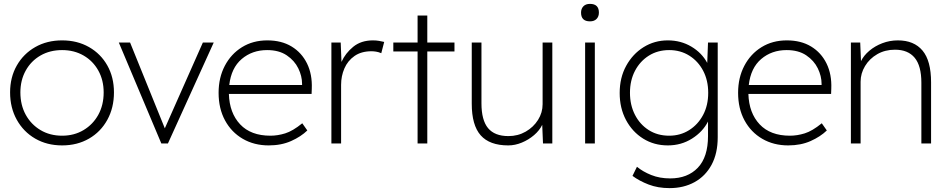

<svg xmlns="http://www.w3.org/2000/svg" viewBox="-20 -739 4888 989"><path d="M300 10Q222 10 161.5 -25Q101 -60 66.5 -122Q32 -184 32 -263Q32 -341 66.5 -401.5Q101 -462 161.5 -496.5Q222 -531 300 -531Q378 -531 438.5 -496.5Q499 -462 533 -401.5Q567 -341 567 -263Q567 -184 533 -122Q499 -60 438.5 -25Q378 10 300 10ZM300 -40Q362 -40 410.5 -69Q459 -98 486.5 -148Q514 -198 514 -263Q514 -326 486.5 -375.5Q459 -425 410.5 -453Q362 -481 300 -481Q237 -481 188.5 -453Q140 -425 112.5 -375.5Q85 -326 85 -263Q85 -198 112.5 -148Q140 -98 188.5 -69Q237 -40 300 -40Z M811 0 592 -520H650L829 -78L1025 -520H1081L845 0Z M1364 10Q1289 10 1230.5 -24Q1172 -58 1139 -119Q1106 -180 1106 -261Q1106 -339 1138 -400Q1170 -461 1226.5 -496Q1283 -531 1357 -531Q1430 -531 1482 -499.5Q1534 -468 1561.5 -412Q1589 -356 1586 -282L1585 -255H1159Q1162 -157 1217 -98.5Q1272 -40 1373 -40Q1410 -40 1449 -52Q1488 -64 1537 -104L1563 -67Q1530 -35 1479.5 -12.5Q1429 10 1364 10ZM1356 -481Q1279 -481 1225 -435Q1171 -389 1161 -301H1536V-307Q1536 -347 1516.5 -387Q1497 -427 1457 -454Q1417 -481 1356 -481Z M1687 0V-520H1735L1739 -420Q1759 -465 1799.5 -498Q1840 -531 1901 -531Q1918 -531 1932.5 -528.5Q1947 -526 1959 -523L1944 -465Q1930 -471 1917 -473Q1904 -475 1894 -475Q1841 -475 1806 -450.5Q1771 -426 1754 -386.5Q1737 -347 1737 -302V0Z M2131 0V-474H2006V-520H2131V-659H2181V-520H2321V-474H2181V0Z M2598 10Q2502 10 2456 -42Q2410 -94 2410 -205V-520H2460V-207Q2460 -120 2494 -79Q2528 -38 2599 -38Q2648 -38 2688 -61Q2728 -84 2751.5 -121.5Q2775 -159 2775 -202V-520H2825V0H2777L2773 -96Q2759 -67 2731 -43Q2703 -19 2668 -4.5Q2633 10 2598 10Z M3019 -629Q2973 -629 2973 -674Q2973 -694 2985 -706.5Q2997 -719 3019 -719Q3065 -719 3065 -674Q3065 -654 3053 -641.5Q3041 -629 3019 -629ZM2994 0V-520H3044V0Z M3429 230Q3369 230 3321 211.5Q3273 193 3238 167L3261 120Q3291 145 3334.5 162.5Q3378 180 3432 180Q3522 180 3574.5 125Q3627 70 3627 -38V-113Q3600 -60 3544.5 -25Q3489 10 3420 10Q3349 10 3293 -25Q3237 -60 3204.5 -121Q3172 -182 3172 -260Q3172 -339 3205.5 -400Q3239 -461 3295 -496Q3351 -531 3420 -531Q3487 -531 3541 -499Q3595 -467 3623 -415L3627 -520H3677V-32Q3677 51 3645.5 109.5Q3614 168 3558 199Q3502 230 3429 230ZM3427 -40Q3484 -40 3529.5 -68.5Q3575 -97 3601.5 -146.5Q3628 -196 3628 -261Q3628 -325 3602 -374.5Q3576 -424 3530.5 -452.5Q3485 -481 3427 -481Q3368 -481 3322.5 -452.5Q3277 -424 3251 -374.5Q3225 -325 3225 -261Q3225 -198 3250.5 -148Q3276 -98 3321.5 -69Q3367 -40 3427 -40Z M4040 10Q3965 10 3906.5 -24Q3848 -58 3815 -119Q3782 -180 3782 -261Q3782 -339 3814 -400Q3846 -461 3902.5 -496Q3959 -531 4033 -531Q4106 -531 4158 -499.5Q4210 -468 4237.5 -412Q4265 -356 4262 -282L4261 -255H3835Q3838 -157 3893 -98.5Q3948 -40 4049 -40Q4086 -40 4125 -52Q4164 -64 4213 -104L4239 -67Q4206 -35 4155.5 -12.5Q4105 10 4040 10ZM4032 -481Q3955 -481 3901 -435Q3847 -389 3837 -301H4212V-307Q4212 -347 4192.5 -387Q4173 -427 4133 -454Q4093 -481 4032 -481Z M4363 0V-520H4411L4415 -424Q4429 -453 4458 -477.5Q4487 -502 4525 -516.5Q4563 -531 4605 -531Q4688 -531 4732 -478.5Q4776 -426 4776 -315V0H4726V-313Q4726 -400 4691.5 -441.5Q4657 -483 4590 -483Q4539 -483 4499 -460Q4459 -437 4436 -399Q4413 -361 4413 -318V0Z"/></svg>

Font: Lexend Deca ExtraLight
Style: Regular
Weight: 200
Designer: Bonnie Shaver-Troup, Thomas Jockin
Foundry: Lexend
Version: Version 1.008; ttfautohint (v1.8.4.7-5d5b)